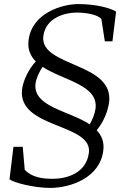

<svg xmlns="http://www.w3.org/2000/svg" viewBox="-20 -837 623 948"><path d="M26.9 48.8C51.8 65.9 147.9 90.8 228.5 90.8C323.7 90.8 474.1 43.5 490.2 -94.7C495.1 -137.2 481.4 -168.5 457.5 -193.8C489.7 -232.9 512.2 -284.2 518.6 -331.5C544.4 -529.8 176.3 -506.3 193.8 -657.7C205.1 -750.5 302.2 -774.4 355.5 -774.9C401.4 -775.4 460.9 -766.1 480.5 -743.2L497.6 -632.8H535.2L553.2 -779.8C526.9 -796.4 456.1 -816.9 366.2 -816.9C290.5 -816.9 137.7 -774.9 121.1 -638.7C115.2 -593.3 130.4 -560.1 156.7 -533.7C121.6 -495.6 94.7 -440.9 88.9 -395.5C66.4 -201.2 437 -229.5 418.9 -83C406.2 19.5 307.6 45.9 240.2 45.9C189.5 45.9 136.7 38.6 102.1 1L92.3 -112.3H46.4ZM155.3 -423.8C159.2 -452.1 173.8 -482.4 190.4 -506.8C292.5 -439.5 466.8 -418 451.7 -300.8C448.2 -274.4 436.5 -246.1 422.9 -223.1C320.8 -290.5 142.1 -309.1 155.3 -423.8Z"/></svg>

Font: Merriweather
Style: Light Italic
Weight: 300
Italic angle: -7.5°
Designer: Eben Sorkin
Foundry: Eben Sorkin
Version: Version 1.001